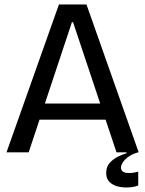

<svg xmlns="http://www.w3.org/2000/svg" viewBox="-20 -680 648 857"><path d="M9 0 243 -660H366L599 0H500L306 -581H301L108 0ZM117 -146V-218H501V-146ZM597 148Q579 155 554.5 156.5Q530 158 507 152.5Q484 147 469 132.5Q454 118 454 92Q454 63 471.5 45Q489 27 511 17Q533 7 545 4V-7L596 -8V0Q559 11 539.5 31Q520 51 520 67Q520 80 528 85.5Q536 91 548.5 92Q561 93 574 91Q587 89 597 86Z"/></svg>

Font: Bricolage Grotesque 96pt
Style: Regular
Weight: 400
Version: Version 1.001;gftools[0.9.33.dev8+g029e19f]